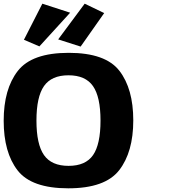

<svg xmlns="http://www.w3.org/2000/svg" viewBox="-143 -1002 985 1043"><path d="M-47.5 -76.5Q-123 -174 -123 -346Q-123 -518 -46.5 -616.5Q30 -715 230 -715Q430 -715 505.5 -617.5Q581 -520 581 -348Q581 -176 504.5 -77.5Q428 21 228 21Q28 21 -47.5 -76.5ZM96 -534.5Q55 -476 55 -347Q55 -218 96 -159.5Q137 -101 229.5 -101Q322 -101 362.5 -159.5Q403 -218 403 -347Q403 -476 362 -534.5Q321 -593 229 -593Q137 -593 96 -534.5ZM-13 -786 87 -982 238 -933 71 -750ZM173 -788 317 -982 423 -931 295 -749Z"/></svg>

Font: Fix15 Mono
Style: Bold
Weight: 700
Designer: Carrois Corporate & Edenspiekermann AG
Foundry: Carrois Corporate GbR & Edenspiekermann AG
Version: Version 3.206